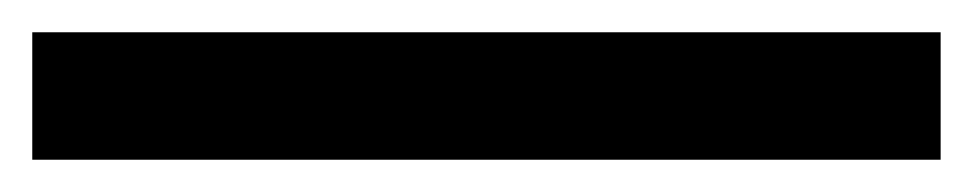

<svg xmlns="http://www.w3.org/2000/svg" viewBox="-20 56 603 119"><path d="M0 155V76H563V155Z"/></svg>

Font: Noto Sans Mono SemiCondensed
Style: Regular
Weight: 400
Width: 4
Designer: Monotype Design Team
Foundry: Monotype Imaging Inc.
Version: Version 2.010